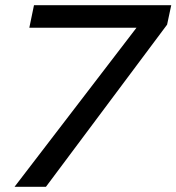

<svg xmlns="http://www.w3.org/2000/svg" viewBox="-20 -720 680 740"><path d="M36 0 506 -613H93L111 -700H640L624 -625L157 0Z"/></svg>

Font: Red Hat Display Medium
Style: Italic
Weight: 500
Italic angle: -12°
Designer: Pentagram / MCKL
Foundry: Pentagram / MCKL
Version: Version 1.003; Red Hat Display Medium Italic